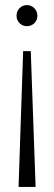

<svg xmlns="http://www.w3.org/2000/svg" viewBox="-20 -535 212 755"><path d="M71 -334 53 200H120L101 -334ZM86 -515C64 -515 45 -498 45 -473C45 -449 64 -432 86 -432C107 -432 127 -448 127 -473C127 -498 107 -515 86 -515Z"/></svg>

Font: Sprat Condensed Light
Style: Regular
Weight: 300
Width: 3
Designer: Ethan Nakache
Foundry: Collletttivo
Version: Version 2.000;Glyphs 3.2 (3217)